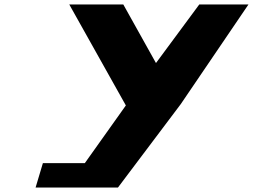

<svg xmlns="http://www.w3.org/2000/svg" viewBox="-20 -845 1140 865"><path d="M292 -825 547 -370 362.1 -110H173.2L140.3 0H283.8H511.3L794.4 -376L1099.5 -825H877.9L682.7 -561L535.4 -825Z"/></svg>

Font: Hussar
Style: BdSuprExtOblThree
Weight: 700
Foundry: Cannot Into Space Fonts
Version: Version 2.00